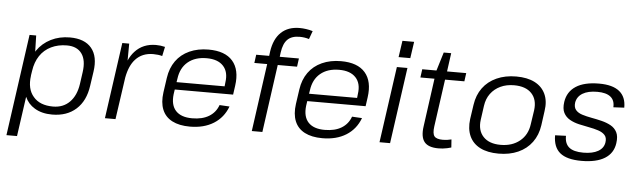

<svg xmlns="http://www.w3.org/2000/svg" viewBox="-54 -966 4495 1357"><g transform="rotate(5 2193.5 -287.5)"><path d="M332 7Q259 7 208 -24Q161 -52 139 -102L99 180H24L125 -540H172L175 -425Q177 -428 179 -432Q217 -487 277 -517Q337 -547 411 -547Q516 -547 565 -488Q614 -429 598 -321L583 -219Q568 -111 502.5 -52Q437 7 332 7ZM334 -50Q406 -50 452 -96.5Q498 -143 510 -226L522 -311Q534 -396 500.5 -442.5Q467 -489 395 -489Q333 -489 283.5 -465Q234 -441 204 -396Q174 -351 165 -288L160 -256V-253Q147 -159 194 -105Q240 -50 334 -50Z M783 -540H832L831 -420Q848 -458 873 -485Q930 -547 1022 -547Q1038 -547 1054 -545Q1070 -543 1086 -539L1072 -473Q1044 -481 1008 -481Q930 -481 883 -430Q841 -385 825 -299L782 0H707Z M1310 7Q1234 7 1184 -19Q1134 -45 1113.5 -95.5Q1093 -146 1103 -218L1118 -322Q1128 -392 1164 -442.5Q1200 -493 1259.5 -520Q1319 -547 1395 -547Q1512 -547 1566 -485Q1620 -423 1604 -309L1595 -245H1181L1176 -211Q1167 -134 1204.5 -93.5Q1242 -53 1321 -53Q1393 -53 1440 -81.5Q1487 -110 1506 -163L1577 -159Q1547 -79 1478 -36Q1409 7 1310 7ZM1189 -298H1530L1533 -326Q1544 -401 1505 -443Q1466 -485 1387 -485Q1305 -485 1254 -442.5Q1203 -400 1193 -322Z M1829 -571Q1842 -661 1891.5 -708Q1941 -755 2023 -755Q2044 -755 2069 -751.5Q2094 -748 2116 -741L2095 -683Q2079 -688 2062.5 -690.5Q2046 -693 2028 -693Q1972 -693 1942.5 -664Q1913 -635 1904 -571L1900 -540H2036L2028 -481H1891L1824 0H1749L1816 -481H1725L1733 -540H1825Z M2250 7Q2174 7 2124 -19Q2074 -45 2053.5 -95.5Q2033 -146 2043 -218L2058 -322Q2068 -392 2104 -442.5Q2140 -493 2199.5 -520Q2259 -547 2335 -547Q2452 -547 2506 -485Q2560 -423 2544 -309L2535 -245H2121L2116 -211Q2107 -134 2144.5 -93.5Q2182 -53 2261 -53Q2333 -53 2380 -81.5Q2427 -110 2446 -163L2517 -159Q2487 -79 2418 -36Q2349 7 2250 7ZM2129 -298H2470L2473 -326Q2484 -401 2445 -443Q2406 -485 2327 -485Q2245 -485 2194 -442.5Q2143 -400 2133 -322Z M2806 -540 2730 0H2655L2731 -540ZM2837 -728 2820 -611H2737L2754 -728Z M3073 7Q3001 7 2973 -28.5Q2945 -64 2956 -140L3003 -481H2903L2911 -540H3012L3052 -671H3105L3087 -540H3223L3215 -481H3078L3031 -145Q3024 -94 3039 -75Q3054 -56 3100 -56Q3114 -56 3129.5 -58Q3145 -60 3160 -64L3164 -7Q3151 -3 3135 0.5Q3119 4 3103.5 5.5Q3088 7 3073 7Z M3500 7Q3421 7 3368.5 -20Q3316 -47 3293 -98Q3270 -149 3279 -219L3294 -321Q3304 -391 3341 -441.5Q3378 -492 3439 -519.5Q3500 -547 3578 -547Q3657 -547 3709.5 -520Q3762 -493 3785.5 -442Q3809 -391 3798 -321L3784 -219Q3774 -149 3736.5 -98Q3699 -47 3638.5 -20Q3578 7 3500 7ZM3509 -56Q3591 -56 3645 -100Q3699 -144 3709 -220L3724 -320Q3734 -396 3692.5 -440Q3651 -484 3568 -484Q3514 -484 3471.5 -464Q3429 -444 3402 -407.5Q3375 -371 3368 -320L3354 -220Q3344 -145 3385.5 -100.5Q3427 -56 3509 -56Z M4088 7Q3984 7 3935.5 -33Q3887 -73 3887 -157L3964 -160Q3963 -105 3995 -78.5Q4027 -52 4096 -52Q4162 -52 4201 -74.5Q4240 -97 4246 -138Q4251 -171 4234.5 -189.5Q4218 -208 4187.5 -218Q4157 -228 4121 -234.5Q4085 -241 4048.5 -249.5Q4012 -258 3983 -274.5Q3954 -291 3939 -320Q3924 -349 3931 -398Q3942 -471 4001.5 -509.5Q4061 -548 4166 -548Q4262 -548 4310 -509Q4358 -470 4357 -394L4280 -390Q4283 -439 4252 -464Q4221 -489 4158 -489Q4092 -489 4053.5 -465.5Q4015 -442 4008 -399Q4004 -366 4020 -347Q4036 -328 4066.5 -318.5Q4097 -309 4133 -302.5Q4169 -296 4205.5 -287Q4242 -278 4271 -262Q4300 -246 4315 -217Q4330 -188 4323 -139Q4313 -67 4253 -30Q4193 7 4088 7Z"/></g></svg>

Font: Pathway Extreme 8pt Thin 12pt Light
Style: Italic
Weight: 300
Italic angle: -8°
Version: Version 1.001;gftools[0.9.26]